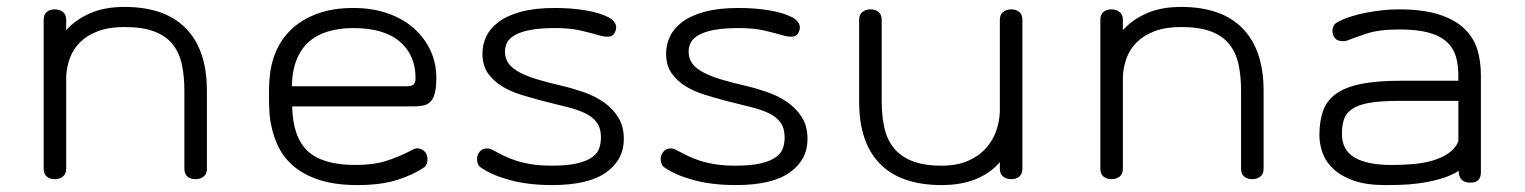

<svg xmlns="http://www.w3.org/2000/svg" viewBox="-20 -446 4399 554"><path d="M512 -184Q512 -227 504.5 -261Q497 -295 477.5 -319Q458 -343 424.5 -355.5Q391 -368 339 -368Q294 -368 262.5 -356Q231 -344 211 -324Q191 -304 181.5 -278Q172 -252 171 -224V41Q171 56 161.5 63.5Q152 71 138 71Q124 71 115 63.5Q106 56 106 41V-389Q106 -404 115 -411.5Q124 -419 138 -419Q152 -419 161.5 -411.5Q171 -404 171 -389V-359Q199 -390 240.5 -408Q282 -426 339 -426Q456 -426 516.5 -364Q577 -302 577 -184V41Q577 56 567.5 63.5Q558 71 544 71Q530 71 521 63.5Q512 56 512 41V-184Z M1000 -423Q1054 -423 1098.5 -407.5Q1143 -392 1174 -364.5Q1205 -337 1222 -300.5Q1239 -264 1239 -222Q1239 -195 1235 -178.5Q1231 -162 1222.5 -153Q1214 -144 1201.5 -141.5Q1189 -139 1172 -139H823Q825 -50 868 -10Q911 30 1006 30Q1056 30 1092 19Q1128 8 1167 -12Q1180 -21 1193 -16.5Q1206 -12 1211 0Q1216 15 1211.5 25.5Q1207 36 1202 38Q1173 58 1126.5 73Q1080 88 1011 88Q948 88 902.5 73.5Q857 59 826.5 33Q796 7 779.5 -30.5Q763 -68 758 -113Q756 -143 756 -171.5Q756 -200 758 -222Q761 -262 776.5 -298Q792 -334 821.5 -362Q851 -390 895.5 -406.5Q940 -423 1000 -423ZM1153 -197Q1167 -197 1173 -202Q1179 -207 1179 -221Q1179 -287 1133.5 -326Q1088 -365 999 -365Q960 -365 927.5 -355.5Q895 -346 872 -326Q849 -306 836 -274Q823 -242 822 -197Z M1572 32Q1619 32 1647 25Q1675 18 1690 6.5Q1705 -5 1709.5 -19.5Q1714 -34 1714 -49Q1714 -76 1702 -92.5Q1690 -109 1668 -119.5Q1646 -130 1615 -137.5Q1584 -145 1545 -155Q1515 -163 1484 -172.5Q1453 -182 1428.5 -197Q1404 -212 1388 -234.5Q1372 -257 1372 -292Q1372 -317 1383 -340.5Q1394 -364 1418.5 -382.5Q1443 -401 1483 -412Q1523 -423 1581 -423Q1629 -423 1670.5 -416Q1712 -409 1738 -395Q1749 -389 1755 -378.5Q1761 -368 1755 -354Q1750 -342 1738 -340.5Q1726 -339 1709 -344Q1685 -351 1655 -358Q1625 -365 1582 -365Q1540 -365 1512.5 -360Q1485 -355 1468 -346Q1451 -337 1444 -324.5Q1437 -312 1437 -297Q1437 -276 1448.5 -261.5Q1460 -247 1481.5 -236Q1503 -225 1533.5 -216Q1564 -207 1603 -198Q1633 -191 1664.5 -180Q1696 -169 1721.5 -151.5Q1747 -134 1763.5 -108Q1780 -82 1780 -45Q1780 15 1729 51.5Q1678 88 1573 88Q1504 88 1451 73.5Q1398 59 1367 37Q1359 32 1357 19.5Q1355 7 1360 -2Q1367 -15 1378.5 -17Q1390 -19 1398 -15Q1415 -6 1432 2.5Q1449 11 1469 17.5Q1489 24 1514 28Q1539 32 1572 32Z M2102 32Q2149 32 2177 25Q2205 18 2220 6.5Q2235 -5 2239.5 -19.5Q2244 -34 2244 -49Q2244 -76 2232 -92.5Q2220 -109 2198 -119.5Q2176 -130 2145 -137.5Q2114 -145 2075 -155Q2045 -163 2014 -172.5Q1983 -182 1958.5 -197Q1934 -212 1918 -234.5Q1902 -257 1902 -292Q1902 -317 1913 -340.5Q1924 -364 1948.5 -382.5Q1973 -401 2013 -412Q2053 -423 2111 -423Q2159 -423 2200.5 -416Q2242 -409 2268 -395Q2279 -389 2285 -378.5Q2291 -368 2285 -354Q2280 -342 2268 -340.5Q2256 -339 2239 -344Q2215 -351 2185 -358Q2155 -365 2112 -365Q2070 -365 2042.5 -360Q2015 -355 1998 -346Q1981 -337 1974 -324.5Q1967 -312 1967 -297Q1967 -276 1978.5 -261.5Q1990 -247 2011.5 -236Q2033 -225 2063.5 -216Q2094 -207 2133 -198Q2163 -191 2194.5 -180Q2226 -169 2251.5 -151.5Q2277 -134 2293.5 -108Q2310 -82 2310 -45Q2310 15 2259 51.5Q2208 88 2103 88Q2034 88 1981 73.5Q1928 59 1897 37Q1889 32 1887 19.5Q1885 7 1890 -2Q1897 -15 1908.5 -17Q1920 -19 1928 -15Q1945 -6 1962 2.5Q1979 11 1999 17.5Q2019 24 2044 28Q2069 32 2102 32Z M2524 -156Q2524 -113 2531.5 -78.5Q2539 -44 2558.5 -19.5Q2578 5 2611.5 18.5Q2645 32 2697 32Q2742 32 2773.5 18Q2805 4 2825 -18.5Q2845 -41 2854.5 -68.5Q2864 -96 2865 -124V-389Q2865 -404 2874.5 -411.5Q2884 -419 2898 -419Q2912 -419 2921 -411.5Q2930 -404 2930 -389V41Q2930 56 2921 63.5Q2912 71 2898 71Q2884 71 2874.5 63.5Q2865 56 2865 41V22Q2807 88 2697 88Q2580 88 2519.5 27Q2459 -34 2459 -152V-389Q2459 -404 2468.5 -411.5Q2478 -419 2492 -419Q2506 -419 2515 -411.5Q2524 -404 2524 -389Z M3561 -184Q3561 -227 3553.5 -261Q3546 -295 3526.5 -319Q3507 -343 3473.5 -355.5Q3440 -368 3388 -368Q3343 -368 3311.5 -356Q3280 -344 3260 -324Q3240 -304 3230.5 -278Q3221 -252 3220 -224V41Q3220 56 3210.5 63.5Q3201 71 3187 71Q3173 71 3164 63.5Q3155 56 3155 41V-389Q3155 -404 3164 -411.5Q3173 -419 3187 -419Q3201 -419 3210.5 -411.5Q3220 -404 3220 -389V-359Q3248 -390 3289.5 -408Q3331 -426 3388 -426Q3505 -426 3565.5 -364Q3626 -302 3626 -184V41Q3626 56 3616.5 63.5Q3607 71 3593 71Q3579 71 3570 63.5Q3561 56 3561 41V-184Z M4253 51Q4253 81 4223 81Q4189 81 4189 47Q4165 62 4134.5 70.5Q4104 79 4074 83Q4044 87 4017.5 87.5Q3991 88 3976 88Q3923 88 3887 75.5Q3851 63 3828.5 42.5Q3806 22 3796.5 -4Q3787 -30 3787 -56Q3787 -97 3798 -127Q3809 -157 3836 -176Q3863 -195 3908 -204Q3953 -213 4021 -213H4188Q4189 -256 4181 -282.5Q4173 -309 4153 -326.5Q4133 -344 4100 -352.5Q4067 -361 4018 -361Q3959 -361 3923 -349Q3887 -337 3867 -329Q3859 -326 3846.5 -328Q3834 -330 3828 -342Q3823 -353 3825.5 -364.5Q3828 -376 3839 -382Q3855 -391 3877 -398Q3899 -405 3922.5 -409.5Q3946 -414 3970 -416.5Q3994 -419 4015 -419Q4085 -419 4131 -404.5Q4177 -390 4204 -364.5Q4231 -339 4242 -305.5Q4253 -272 4253 -227ZM4188 -155H4018Q3965 -155 3932.5 -149.5Q3900 -144 3882 -132Q3864 -120 3858 -102Q3852 -84 3852 -60Q3852 -13 3888.5 8.5Q3925 30 3995 30Q4026 30 4056.5 27.5Q4087 25 4113 17.5Q4139 10 4159 -3.5Q4179 -17 4188 -38Z"/></svg>

Font: Cafe24 Ssurround air
Style: Light
Weight: 300
Designer: Cafe24 thkim, hmlim, mnelim, sdjeong, hskwak & 4IRTF
Foundry: Cafe24
Version: Version 1.001